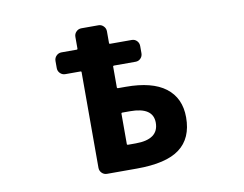

<svg xmlns="http://www.w3.org/2000/svg" viewBox="-76 -822 1152 907"><g transform="rotate(-10 500.0 -368.0)"><path d="M367.2 -18.6Q352.5 -18.6 342.3 -28.8Q332 -39.1 332 -53.7V-512.7Q332 -516.6 328.1 -516.6H254.9Q240.2 -516.6 230 -526.9Q219.7 -537.1 219.7 -551.8V-585.9Q219.7 -600.6 230 -610.8Q240.2 -621.1 254.9 -621.1H328.1Q332 -621.1 332 -625V-681.6Q332 -696.3 342.3 -706.5Q352.5 -716.8 367.2 -716.8H449.2Q462.9 -716.8 473.1 -706.5Q483.4 -696.3 483.4 -681.6V-625Q483.4 -621.1 488.3 -621.1H591.8Q606.4 -621.1 616.2 -610.8Q626 -600.6 626 -585.9V-551.8Q626 -537.1 616.2 -526.9Q606.4 -516.6 591.8 -516.6H488.3Q483.4 -516.6 483.4 -512.7V-413.1Q483.4 -408.2 488.3 -408.2H525.4Q651.4 -408.2 715.8 -359.4Q781.2 -309.6 781.2 -216.8Q781.2 -116.2 715.8 -67.4Q651.4 -18.6 509.8 -18.6ZM525.4 -136.7Q635.7 -136.7 635.7 -216.8Q635.7 -291 525.4 -291H488.3Q483.4 -291 483.4 -286.1V-140.6Q483.4 -136.7 488.3 -136.7Z"/></g></svg>

Font: Rounded-L Mgen+ 1m bold
Style: Bold
Weight: 700
Designer: [Source Han Sans]
Ryoko NISHIZUKA  (kana & ideographs); Paul D. Hunt (Latin, Greek & Cyrillic); Wenlong ZHANG  (bopomofo
Version: Version 1.059.20150602